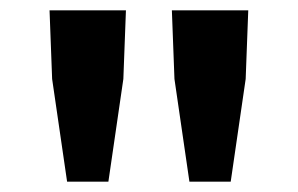

<svg xmlns="http://www.w3.org/2000/svg" viewBox="-20 -706 577 372"><path d="M110 -354 81 -553 76 -686H224L219 -553L190 -354ZM347 -354 318 -553 313 -686H461L456 -553L427 -354Z"/></svg>

Font: Mada
Style: Bold
Weight: 700
Designer: Khaled Hosny
Version: Version 1.5